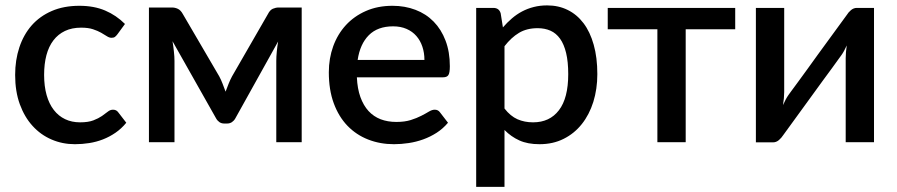

<svg xmlns="http://www.w3.org/2000/svg" viewBox="-20 -540 3404 729"><path d="M426 -410 454.5 -449C432.5 -471 407.4 -488 379.2 -500C351.1 -512 318.5 -518 281.5 -518C241.8 -518 206.8 -511.4 176.5 -498.2C146.2 -485.1 120.8 -466.8 100.2 -443.5C79.8 -420.2 64.2 -392.4 53.5 -360.2C42.8 -328.1 37.5 -293.2 37.5 -255.5C37.5 -213.8 43.4 -176.8 55.2 -144.3C67.1 -111.8 83.2 -84.3 103.8 -61.8C124.2 -39.3 148.2 -22.1 175.8 -10.3C203.2 1.6 232.8 7.5 264.5 7.5C282.8 7.5 301 6.1 319 3.2C337 0.4 354.3 -4.3 371 -10.8C387.7 -17.3 403.5 -25.7 418.5 -36C433.5 -46.3 447.2 -59 459.5 -74L429 -113.5C424.3 -120.2 417.7 -123.5 409 -123.5C402 -123.5 395.4 -121 389.3 -116C383.1 -111 375.7 -105.5 367 -99.5C358.3 -93.5 347.5 -88 334.5 -83C321.5 -78 304.7 -75.5 284 -75.5C263 -75.5 244.1 -79.5 227.3 -87.5C210.4 -95.5 196.1 -107.2 184.3 -122.5C172.4 -137.8 163.3 -156.7 157 -179C150.7 -201.3 147.5 -226.8 147.5 -255.5C147.5 -283.2 150.4 -308.1 156.2 -330.3C162.1 -352.4 170.9 -371.3 182.8 -386.8C194.6 -402.3 209.3 -414.2 226.8 -422.5C244.3 -430.8 264.7 -435 288 -435C306 -435 321 -433 333 -429C345 -425 355.3 -420.6 363.8 -415.8C372.3 -410.9 379.6 -406.5 385.8 -402.5C391.9 -398.5 397.8 -396.5 403.5 -396.5C409.2 -396.5 413.5 -397.7 416.5 -400C419.5 -402.3 422.7 -405.7 426 -410Z M812.5 -250 674 -487C668.7 -496.7 662.4 -503.2 655.2 -506.5C648.1 -509.8 640.8 -511.5 633.5 -511.5H545.5V0H642.5V-308.5C642.5 -319.2 641.8 -331.4 640.2 -345.2C638.8 -359.1 637 -371.8 635 -383.5L800.5 -90.5C803.8 -84.5 808.1 -79.8 813.2 -76.2C818.4 -72.8 824.3 -71 831 -71H842.5C849.2 -71 855.2 -72.8 860.5 -76.2C865.8 -79.8 870.2 -84.5 873.5 -90.5L1036 -382.5C1034 -370.8 1032.3 -358.2 1031 -344.8C1029.7 -331.2 1029 -319.2 1029 -308.5V0H1125.5V-511.5H1038C1030.7 -511.5 1023.3 -509.9 1016 -506.8C1008.7 -503.6 1002.5 -497 997.5 -487L861 -250C856.3 -241.3 852 -232 848 -222C844 -212 840.2 -202 836.5 -192C832.8 -202 829.1 -212 825.2 -222C821.4 -232 817.2 -241.3 812.5 -250Z M1470.5 -518C1432.8 -518 1399.1 -511.4 1369.2 -498.2C1339.4 -485.1 1314.1 -467.2 1293.2 -444.5C1272.4 -421.8 1256.4 -395.2 1245.2 -364.5C1234.1 -333.8 1228.5 -300.8 1228.5 -265.5C1228.5 -221.2 1234.7 -182 1247.2 -148C1259.7 -114 1277.1 -85.5 1299.2 -62.5C1321.4 -39.5 1347.6 -22.1 1377.7 -10.3C1407.9 1.6 1440.7 7.5 1476 7.5C1494 7.5 1512.5 6.1 1531.5 3.2C1550.5 0.4 1569 -4.3 1587 -10.8C1605 -17.3 1622 -25.7 1638 -36C1654 -46.3 1668.3 -59 1681 -74L1650.5 -113.5C1645.8 -120.2 1639.2 -123.5 1630.5 -123.5C1623.8 -123.5 1616.5 -121.1 1608.5 -116.3C1600.5 -111.4 1590.8 -106.1 1579.5 -100.3C1568.2 -94.4 1554.8 -89.1 1539.5 -84.2C1524.2 -79.4 1506 -77 1485 -77C1463 -77 1443.1 -80.4 1425.2 -87.2C1407.4 -94.1 1392.1 -104.5 1379.2 -118.5C1366.4 -132.5 1356.2 -150.1 1348.5 -171.2C1340.8 -192.4 1336.3 -217.5 1335 -246.5H1662.5C1672.2 -246.5 1678.8 -249.3 1682.5 -255C1686.2 -260.7 1688 -271.8 1688 -288.5C1688 -324.8 1682.6 -357.2 1671.7 -385.7C1660.9 -414.2 1645.8 -438.3 1626.5 -458C1607.2 -477.7 1584.2 -492.6 1557.5 -502.7C1530.8 -512.9 1501.8 -518 1470.5 -518ZM1472.5 -440C1491.8 -440 1508.9 -436.7 1523.7 -430.2C1538.6 -423.7 1551 -414.7 1561 -403.2C1571 -391.7 1578.6 -378.2 1583.7 -362.7C1588.9 -347.2 1591.5 -330.5 1591.5 -312.5H1338C1344 -352.8 1358.2 -384.2 1380.5 -406.5C1402.8 -428.8 1433.5 -440 1472.5 -440Z M1788 169.5H1895.5V-46.5C1912.2 -29.5 1931 -16.2 1952 -6.8C1973 2.8 1998.5 7.5 2028.5 7.5C2062.5 7.5 2093 0.8 2120 -12.8C2147 -26.2 2170 -44.9 2189 -68.8C2208 -92.6 2222.6 -120.8 2232.8 -153.2C2242.9 -185.8 2248 -220.8 2248 -258.5C2248 -300.5 2243.4 -337.8 2234.2 -370.2C2225.1 -402.8 2212.2 -430 2195.5 -452C2178.8 -474 2158.8 -490.8 2135.5 -502.2C2112.2 -513.8 2086.2 -519.5 2057.5 -519.5C2039.5 -519.5 2022.6 -517.5 2006.8 -513.5C1990.9 -509.5 1976.1 -503.8 1962.2 -496.5C1948.4 -489.2 1935.5 -480.3 1923.5 -470C1911.5 -459.7 1900.2 -448.3 1889.5 -436L1881 -489.5C1877 -503.2 1867.7 -510 1853 -510H1788ZM2021.5 -433C2039.5 -433 2055.7 -429.8 2070 -423.5C2084.3 -417.2 2096.5 -407 2106.5 -393C2116.5 -379 2124.2 -360.9 2129.5 -338.7C2134.8 -316.6 2137.5 -289.8 2137.5 -258.5C2137.5 -197.8 2125.8 -152.2 2102.2 -121.5C2078.8 -90.8 2046 -75.5 2004 -75.5C1982.3 -75.5 1962.6 -79.4 1944.8 -87.2C1926.9 -95.1 1910.5 -108.7 1895.5 -128V-364.5C1912.5 -386.5 1930.8 -403.4 1950.5 -415.2C1970.2 -427.1 1993.8 -433 2021.5 -433Z M2287.5 -510V-429H2476V0H2583.5V-429H2771.5V-510Z M2850 0.5H2915C2923.3 0.5 2930.8 -2.4 2937.5 -8.2C2944.2 -14.1 2949.5 -20.2 2953.5 -26.5C2993.8 -82.2 3030.2 -132.2 3062.5 -176.5C3076.2 -195.5 3089.7 -214.1 3103 -232.3C3116.3 -250.4 3128.3 -266.7 3138.8 -281C3149.3 -295.3 3157.8 -307.1 3164.3 -316.3C3170.8 -325.4 3174.3 -330.3 3175 -331C3178.3 -335.7 3181.7 -341.1 3185 -347.2C3188.3 -353.4 3191.7 -360.2 3195 -367.5C3193.7 -358.8 3192.7 -350.3 3192 -342C3191.3 -333.7 3191 -326.2 3191 -319.5V0H3298.5V-510H3233.5C3225.2 -510 3217.7 -507.2 3211 -501.5C3204.3 -495.8 3199 -489.7 3195 -483C3154.3 -427.3 3117.8 -377.3 3085.5 -333C3071.8 -314 3058.4 -295.4 3045.3 -277.2C3032.1 -259.1 3020.3 -242.8 3009.8 -228.5C2999.3 -214.2 2990.7 -202.5 2984 -193.5C2977.3 -184.5 2973.8 -179.7 2973.5 -179C2966.5 -169 2959.7 -156.3 2953 -141C2954.3 -149.7 2955.4 -158.2 2956.3 -166.8C2957.1 -175.2 2957.5 -183.2 2957.5 -190.5V-510H2850Z"/></svg>

Font: Lato Semibold
Style: Regular
Weight: 600
Designer: Lukasz Dziedzic
Foundry: tyPoland Lukasz Dziedzic
Version: Version 2.006; 2014-01-15